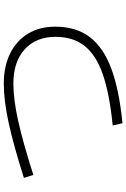

<svg xmlns="http://www.w3.org/2000/svg" viewBox="158 -868 683 1040"><g transform="rotate(-90 500.0 -347.5)"><path d="M57 -560Q233 -616 354.5 -642.5Q476 -669 568 -669Q661 -669 731 -634.5Q801 -600 838.5 -537Q876 -474 876 -391Q876 -277 819.5 -203Q763 -129 648.5 -86.5Q534 -44 353 -26L341 -79Q511 -96 616 -132Q721 -168 771 -230.5Q821 -293 821 -389Q821 -494 753.5 -555.5Q686 -617 568 -617Q482 -617 365.5 -591Q249 -565 73 -509Z"/></g></svg>

Font: IBM Plex Sans JP Light
Style: Regular
Weight: 300
Designer: Mike Abbink; Paul van der Laan; Pieter van Rosmalen; Wujin Sim; Yejin Wi; Jinhee Kim; Boomi Park; Yona Kim; Kichan Ma
Foundry: Sandoll Inc.
Version: Version 1.002